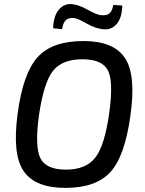

<svg xmlns="http://www.w3.org/2000/svg" viewBox="-20 -903 707 936"><path d="M283 -761 239 -765Q241 -825 266.5 -855.5Q292 -886 329 -883Q364 -880 406.5 -856Q449 -832 472 -829Q501 -826 514.5 -838.5Q528 -851 532 -879L576 -876Q575 -818 550 -787.5Q525 -757 486 -760Q447 -763 403 -788Q359 -813 342 -815Q314 -818 300.5 -804.5Q287 -791 283 -761ZM387 -703Q534 -703 589 -620.5Q644 -538 616 -341Q589 -142 518.5 -64.5Q448 13 299 13Q152 13 95.5 -68.5Q39 -150 66 -349Q92 -545 163 -624Q234 -703 387 -703ZM382 -614Q282 -614 237.5 -556.5Q193 -499 170 -341Q149 -189 176.5 -132.5Q204 -76 301 -76Q399 -76 444.5 -134.5Q490 -193 512 -349Q534 -504 506.5 -559Q479 -614 382 -614Z"/></svg>

Font: Exo 2.0 Medium
Style: Italic
Weight: 500
Italic angle: -8°
Designer: Natanael Gama
Version: Version 1.001;PS 001.001;hotconv 1.0.70;makeotf.lib2.5.58329